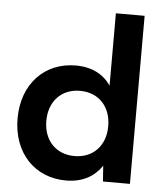

<svg xmlns="http://www.w3.org/2000/svg" viewBox="-54 -808 738 865"><g transform="rotate(5 315.0 -375.0)"><path d="M443 0H565V-760H435V-433C402 -481 350 -510 276 -510C135 -510 35 -406 35 -250C35 -94 135 10 276 10C352 10 404 -21 438 -71ZM305 -103C221 -103 165 -162 165 -250C165 -339 221 -398 305 -398C389 -398 445 -339 445 -250C445 -162 389 -103 305 -103Z"/></g></svg>

Font: Goli SemiBold
Style: Regular
Weight: 600
Designer: jaikishan Patel
Foundry: MagicType
Version: Version 1.000;Glyphs 3.2 (3242)